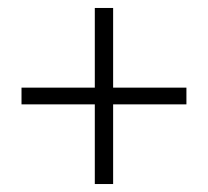

<svg xmlns="http://www.w3.org/2000/svg" viewBox="-20 -571 522 482"><path d="M218 -109V-309H34V-351H218V-551H264V-351H448V-309H264V-109Z"/></svg>

Font: Assistant ExtraLight Light
Style: Regular
Weight: 300
Version: Version 3.000